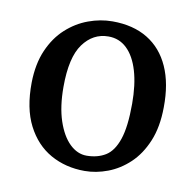

<svg xmlns="http://www.w3.org/2000/svg" viewBox="-60 -866 597 588"><g transform="rotate(10 238.5 -572.0)"><path d="M239.1 -339.1Q180.2 -339.1 133.1 -365.5Q86.1 -392 59 -444.9Q31.9 -497.8 32.9 -577.8Q33.9 -636.3 52.7 -679.2Q71.4 -722 102.1 -749.9Q132.8 -777.8 169.9 -791.4Q207 -805.1 244.4 -805.1Q309.2 -805.1 354.1 -777.7Q399 -750.3 422.2 -698.5Q445.5 -646.7 444.5 -572.8Q444 -511.5 425.5 -467.2Q407.1 -423 377 -394.6Q346.9 -366.3 310.8 -352.7Q274.7 -339.1 239.1 -339.1ZM237.4 -386.2Q271.2 -386.4 295.9 -401.5Q320.5 -416.7 333.8 -455.9Q347.2 -495.2 347.2 -567Q347.2 -626.3 334.5 -669Q321.8 -711.7 297.8 -734.6Q273.9 -757.6 240 -757.4Q192.3 -757.3 161.7 -715.3Q131.1 -673.3 131.1 -581.5Q131.1 -520.2 145.7 -476.5Q160.3 -432.8 184.4 -409.4Q208.5 -386.1 237.4 -386.2Z"/></g></svg>

Font: Merriweather Light
Style: Regular
Weight: 300
Designer: Eben Sorkin
Foundry: Eben Sorkin
Version: Version 2.100